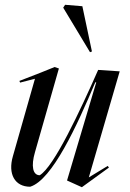

<svg xmlns="http://www.w3.org/2000/svg" viewBox="-20 -766 541 802"><path d="M322 16 435 -66 430 -73 351 -25 480 -468 390 -474C314 -302 206 -70 146 -34C117 -34 109 -72 126 -130L226 -480L208 -486L151 -463L61 -428L64 -421L126 -437L34 -114C12 -39 42 14 106 14C198 -14 302 -242 378 -422H382L260 -12ZM356 -548 364 -551 324 -740 252 -746 244 -734Z"/></svg>

Font: Mazius Display Extra italic
Style: Regular
Weight: 400
Italic angle: -17°
Designer: Alberto Casagrande & Collletttivo
Foundry: Collletttivo
Version: Version 2.000;Glyphs 3.2 (3217)